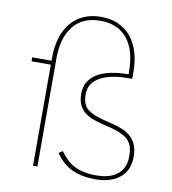

<svg xmlns="http://www.w3.org/2000/svg" viewBox="-85 -825 814 911"><g transform="rotate(10 322.5 -370.0)"><path d="M596 -125Q596 -59 552.5 -23.5Q509 12 434 12Q371 12 324 -9Q277 -30 242 -81L260 -93Q295 -45 335.5 -26Q376 -7 434 -7Q503 -7 539 -37Q575 -67 575 -124Q575 -179 547.5 -203.5Q520 -228 467 -241L423 -252Q394 -259 371.5 -268Q349 -277 332.5 -291.5Q316 -306 307.5 -326.5Q299 -347 299 -377Q299 -411 314 -435Q329 -459 356 -475Q383 -491 421 -498.5Q459 -506 504 -506V-521Q504 -621 459 -677Q414 -733 329 -733Q244 -733 199 -677Q154 -621 154 -521V0H133V-487H40V-506H133V-521Q133 -573 146 -616Q159 -659 184 -689Q209 -719 245.5 -735.5Q282 -752 329 -752Q376 -752 412.5 -735.5Q449 -719 474 -689Q499 -659 512 -616Q525 -573 525 -521V-488H507Q467 -488 432.5 -481.5Q398 -475 373 -461.5Q348 -448 334 -427.5Q320 -407 320 -378Q320 -328 346.5 -306.5Q373 -285 427 -272L471 -261Q499 -254 522 -244Q545 -234 561.5 -218Q578 -202 587 -179.5Q596 -157 596 -125Z"/></g></svg>

Font: IBM Plex Sans Thai Thin
Style: Regular
Weight: 100
Designer: Mike Abbink, Paul van der Laan, Pieter van Rosmalen, Ben Mitchell, Mark Frömberg
Foundry: Bold Monday
Version: Version 1.1